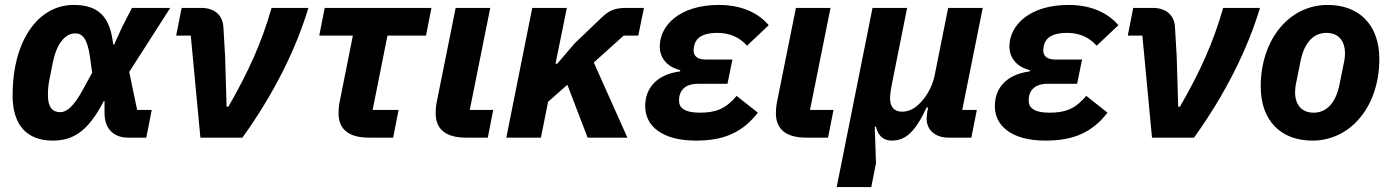

<svg xmlns="http://www.w3.org/2000/svg" viewBox="-20 -557 5633 777"><path d="M594 -112H535L503 -266L669 -525H514L474 -447L442 -377H438C426 -489 379 -537 278 -537C137 -537 31 -397 31 -170C31 -48 92 12 193 12C275 12 336 -24 400 -148H403V-99C403 -36 440 0 498 0H572ZM223 -103C194 -103 174 -122 174 -170C174 -194 175 -209 180 -235L194 -305C211 -388 248 -422 285 -422C314 -422 334 -399 344 -327L353 -263L317 -197C277 -123 249 -103 223 -103Z M961 0C1089 -178 1178 -359 1228 -525H1079C1039 -385 986 -267 904 -125H897L891 -327L884 -448C881 -496 848 -525 794 -525H715L693 -413H752L791 0Z M1571 0 1593 -112H1488L1548 -413H1704L1726 -525H1294L1272 -413H1408L1354 -142C1351 -127 1350 -109 1350 -99C1350 -33 1392 0 1473 0Z M1976 -112H1881L1964 -525H1824L1747 -142C1744 -127 1743 -109 1743 -99C1743 -33 1785 0 1866 0H1954Z M2358 0H2519L2383 -304L2504 -413H2563L2586 -525H2516C2472 -525 2448 -517 2418 -489L2306 -382L2235 -299H2228L2274 -525H2134L2029 0H2169L2198 -145L2276 -214Z M2961 -169C2917 -117 2878 -101 2812 -101C2750 -101 2728 -121 2728 -149C2728 -161 2729 -166 2730 -170C2737 -200 2762 -218 2805 -218H2924L2944 -316H2837C2802 -316 2787 -330 2787 -353C2787 -361 2788 -367 2790 -375C2798 -405 2825 -424 2883 -424C2933 -424 2973 -406 3003 -372L3091 -455C3045 -509 2975 -537 2889 -537C2732 -537 2650 -455 2650 -369C2650 -325 2677 -287 2733 -273L2732 -268C2640 -256 2591 -203 2591 -127C2591 -49 2657 12 2796 12C2912 12 2985 -22 3047 -101Z M3353 -112H3258L3341 -525H3201L3124 -142C3121 -127 3120 -109 3120 -99C3120 -33 3162 0 3243 0H3331Z M3506 200 3525 103 3520 -44H3525C3533 -8 3555 12 3589 12C3643 12 3682 -20 3730 -122H3736L3733 -107C3732 -102 3730 -88 3730 -77C3730 -28 3768 0 3818 0H3911L3933 -112H3874L3957 -525H3817L3763 -255C3755 -215 3738 -181 3715 -153C3692 -125 3665 -105 3631 -105C3597 -105 3582 -126 3582 -160C3582 -175 3585 -196 3589 -215L3651 -525H3511L3366 200Z M4376 -169C4332 -117 4293 -101 4227 -101C4165 -101 4143 -121 4143 -149C4143 -161 4144 -166 4145 -170C4152 -200 4177 -218 4220 -218H4339L4359 -316H4252C4217 -316 4202 -330 4202 -353C4202 -361 4203 -367 4205 -375C4213 -405 4240 -424 4298 -424C4348 -424 4388 -406 4418 -372L4506 -455C4460 -509 4390 -537 4304 -537C4147 -537 4065 -455 4065 -369C4065 -325 4092 -287 4148 -273L4147 -268C4055 -256 4006 -203 4006 -127C4006 -49 4072 12 4211 12C4327 12 4400 -22 4462 -101Z M4812 0C4940 -178 5029 -359 5079 -525H4930C4890 -385 4837 -267 4755 -125H4748L4742 -327L4735 -448C4732 -496 4699 -525 4645 -525H4566L4544 -413H4603L4642 0Z M5291 12C5447 12 5562 -128 5562 -318C5562 -456 5481 -537 5353 -537C5197 -537 5082 -397 5082 -207C5082 -69 5163 12 5291 12ZM5296 -101C5247 -101 5221 -134 5221 -184C5221 -197 5223 -209 5224 -215L5243 -309C5258 -384 5295 -424 5348 -424C5397 -424 5423 -391 5423 -341C5423 -328 5421 -316 5420 -310L5401 -216C5386 -141 5349 -101 5296 -101Z"/></svg>

Font: LVC Sans
Style: Bold Italic
Weight: 700
Italic angle: -11.31°
Designer: Mike Abbink, Paul van der Laan, Pieter van Rosmalen
Foundry: Bold Monday
Version: Version 3.0